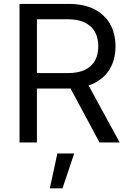

<svg xmlns="http://www.w3.org/2000/svg" viewBox="-20 -748 680 1008"><path d="M82.5 0V-727.5H338.9Q420.9 -727.5 475.8 -699.2Q530.8 -670.9 558.6 -620.6Q586.4 -570.3 586.4 -504.4Q586.4 -438.5 558.1 -388.7Q529.8 -338.9 474.1 -311Q418.5 -283.2 336.9 -283.2H133.3V-364.3H335.4Q390.6 -364.3 426 -381.3Q461.4 -398.4 478.8 -429.9Q496.1 -461.4 496.1 -504.4Q496.1 -547.9 478.8 -579.8Q461.4 -611.8 425.8 -629.4Q390.1 -647 334.5 -647H173.8V0ZM502.4 0 326.7 -327.6H429.7L608.4 0ZM241.7 240.7 281.2 57.6H369.6L308.1 240.7Z"/></svg>

Font: Inter 20pt
Style: Regular
Weight: 400
Version: Version 4.001;git-66647c0bb